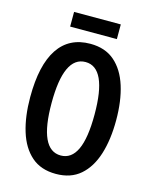

<svg xmlns="http://www.w3.org/2000/svg" viewBox="-129 -954 834 1048"><g transform="rotate(15 288.5 -430.0)"><path d="M532 -358Q532 -248 506 -165.5Q480 -83 426.5 -36.5Q373 10 289 10Q204 10 150.5 -37Q97 -84 71.5 -167Q46 -250 46 -359Q46 -540 107.5 -632.5Q169 -725 289 -725Q373 -725 426.5 -678.5Q480 -632 506 -549.5Q532 -467 532 -358ZM167 -358Q167 -94 289 -94Q349 -94 379.5 -159Q410 -224 410 -358Q410 -622 289 -622Q167 -622 167 -358ZM421 -870V-787H157V-870Z"/></g></svg>

Font: Noto Sans ExtraCondensed SemiBold
Style: Regular
Weight: 600
Width: 2
Designer: Monotype Design Team
Foundry: Monotype Imaging Inc.
Version: Version 2.013; ttfautohint (v1.8.4.7-5d5b)